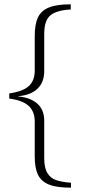

<svg xmlns="http://www.w3.org/2000/svg" viewBox="-20 -745 400 890"><path d="M141 -19V-182Q141 -228 113 -254Q85 -280 23 -288V-312Q86 -321 113.5 -346Q141 -371 141 -418V-578Q141 -632 155.5 -663.5Q170 -695 206 -710Q242 -725 308 -725V-701Q245 -698 215 -675Q185 -652 185 -587V-416Q185 -364 154 -334Q123 -304 64 -299V-298Q121 -293 153 -264.5Q185 -236 185 -186V-12Q185 33 199.5 57Q214 81 240.5 90Q267 99 309 102V125Q243 125 207 110.5Q171 96 156 65Q141 34 141 -19Z"/></svg>

Font: Taviraj ExtraLight
Style: Regular
Weight: 200
Designer: Katatrad Team
Foundry: CadsonDemak
Version: Version 1.030